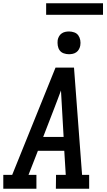

<svg xmlns="http://www.w3.org/2000/svg" viewBox="-28 -1145 648 1165"><path d="M-8 0V-84H46L309 -735H421L470 -84H513V0H311L312 -84H371L362 -230H202L145 -84H193V0ZM358 -314 348 -490Q346 -516 345 -542.5Q344 -569 342 -596Q332 -569 322 -542.5Q312 -516 302 -490L234 -314ZM390 -816Q374 -816 358.5 -821.5Q343 -827 334 -839.5Q325 -852 322.5 -868.5Q320 -885 322 -902Q324 -913 330 -924Q336 -935 346 -942Q356 -949 367.5 -951.5Q379 -954 391 -954Q407 -954 422.5 -948.5Q438 -943 447 -930.5Q456 -918 459 -901.5Q462 -885 459 -868Q457 -857 451 -846Q445 -835 435 -828Q425 -821 413.5 -818.5Q402 -816 390 -816ZM252 -1055V-1125H597V-1055Z"/></svg>

Font: Iosevka Etoile Medium
Style: Italic
Weight: 500
Italic angle: -9°
Designer: Belleve Invis
Foundry: Belleve Invis
Version: Version 22.1.2; ttfautohint (v1.8.4)